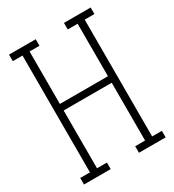

<svg xmlns="http://www.w3.org/2000/svg" viewBox="-178 -838 855 941"><g transform="rotate(-30 250.0 -367.5)"><path d="M19 0V-37H74V-698H19V-735H170V-698H114V-401H386V-698H330V-735H481V-698H426V-37H481V0H330V-37H386V-364H114V-37H170V0Z"/></g></svg>

Font: Iosevka Slab Extralight
Style: Regular
Weight: 200
Monospace: yes
Designer: Belleve Invis
Foundry: Belleve Invis
Version: Version 11.1.1; ttfautohint (v1.8.3)